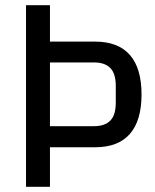

<svg xmlns="http://www.w3.org/2000/svg" viewBox="-20 -718 597 738"><path d="M80 0V-698H172V-558H346Q434 -558 479 -507Q524 -456 524 -355Q524 -254 479 -203Q434 -152 346 -152H172V0ZM172 -233H341Q383 -233 404 -254.5Q425 -276 425 -323V-388Q425 -435 404 -456.5Q383 -478 341 -478H172Z"/></svg>

Font: IBM Plex Sans Cond Text
Style: Regular
Weight: 450
Width: 3
Designer: Mike Abbink, Paul van der Laan, Pieter van Rosmalen
Foundry: Bold Monday
Version: Version 1.3